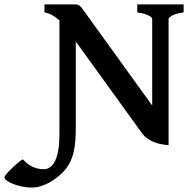

<svg xmlns="http://www.w3.org/2000/svg" viewBox="-178 -635 862 859"><path d="M576.2 14.6Q529.3 10.7 501 -3.7Q472.7 -18.1 459.5 -36.1L161.1 -449.2V-64.5Q161.1 -31.7 158.9 -3.7Q156.7 24.4 150.6 48.6Q144.5 72.8 133.8 93.8Q123 114.7 105.5 133.3Q93.8 145.5 78.1 158.2Q62.5 170.9 43.9 181.2Q25.4 191.4 4.9 197.8Q-15.6 204.1 -36.1 204.1Q-58.1 204.1 -79.8 199.5Q-101.6 194.8 -119.1 188Q-136.7 181.2 -147.5 172.9Q-158.2 164.6 -158.2 157.7Q-158.2 155.3 -153.3 148.7Q-148.4 142.1 -140.9 133.8Q-133.3 125.5 -123.8 116.5Q-114.3 107.4 -105.2 99.4Q-96.2 91.3 -88.1 85.4Q-80.1 79.6 -75.7 77.6Q-53.7 102.5 -29.8 112.3Q-5.9 122.1 16.6 122.1Q51.3 122.1 69.6 82.5Q87.9 43 87.9 -36.1V-543.9Q72.3 -558.1 55.2 -567.4Q38.1 -576.7 21 -579.6V-615.2H157.2Q164.6 -615.2 169.2 -614Q173.8 -612.8 178.7 -608.9Q183.6 -605 189.2 -597.4Q194.8 -589.8 204.1 -577.1L502.9 -163.1V-549.3Q502.9 -552.2 499.8 -556.4Q496.6 -560.5 489 -564.7Q481.4 -568.8 468.5 -572.8Q455.6 -576.7 436 -579.6V-615.2H643.6V-579.6Q608.4 -574.7 592.3 -565.4Q576.2 -556.2 576.2 -549.3Z"/></svg>

Font: Gentium Basic
Style: Bold
Weight: 700
Designer: J. Victor Gaultney and Annie Olsen
Foundry: SIL International
Version: Version 1.100